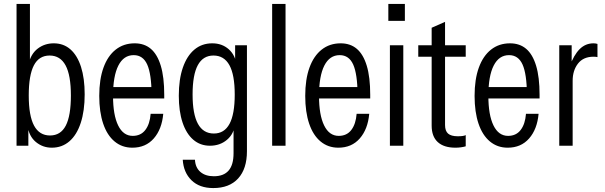

<svg xmlns="http://www.w3.org/2000/svg" viewBox="-20 -740 3072 975"><path d="M243 10Q197 10 162 -19Q127 -48 119 -104L124 -111V0H64V-720H132V-407L125 -415Q137 -467 172 -493.5Q207 -520 253 -520Q303 -520 338 -489Q373 -458 391.5 -400Q410 -342 410 -261Q410 -177 390 -116Q370 -55 332.5 -22.5Q295 10 243 10ZM234 -52Q288 -52 314 -102Q340 -152 340 -255Q340 -358 313 -408Q286 -458 232 -458Q178 -458 152 -408Q126 -358 126 -255Q126 -152 153 -102Q180 -52 234 -52Z M652 10Q600 10 562 -21.5Q524 -53 504 -112Q484 -171 484 -253Q484 -337 505.5 -396.5Q527 -456 567.5 -488Q608 -520 664 -520Q713 -520 746 -492Q779 -464 796.5 -406Q814 -348 814 -259Q814 -255 814 -250Q814 -245 814 -240H529V-298H778L750 -258Q749 -365 727.5 -412.5Q706 -460 659 -460Q608 -460 581 -407Q554 -354 554 -253Q554 -156 580 -103Q606 -50 654 -50Q695 -50 718 -80Q741 -110 745 -162H809Q802 -84 761 -37Q720 10 652 10Z M1063 215Q993 215 952.5 175.5Q912 136 908 71H970Q972 111 997.5 133Q1023 155 1066 155Q1116 155 1141 126Q1166 97 1166 38V-110L1173 -109Q1168 -60 1132.5 -30Q1097 0 1046 0Q997 0 961.5 -30.5Q926 -61 907 -118Q888 -175 888 -254Q888 -337 908.5 -396.5Q929 -456 967 -488Q1005 -520 1058 -520Q1108 -520 1142 -489.5Q1176 -459 1181 -408H1174V-510H1234V28Q1234 117 1189.5 166Q1145 215 1063 215ZM1066 -62Q1119 -62 1145.5 -111Q1172 -160 1172 -260Q1172 -360 1145 -409Q1118 -458 1064 -458Q1011 -458 984.5 -409Q958 -360 958 -260Q958 -161 985 -111.5Q1012 -62 1066 -62Z M1362 0V-720H1430V0Z M1698 10Q1646 10 1608 -21.5Q1570 -53 1550 -112Q1530 -171 1530 -253Q1530 -337 1551.5 -396.5Q1573 -456 1613.5 -488Q1654 -520 1710 -520Q1759 -520 1792 -492Q1825 -464 1842.5 -406Q1860 -348 1860 -259Q1860 -255 1860 -250Q1860 -245 1860 -240H1575V-298H1824L1796 -258Q1795 -365 1773.5 -412.5Q1752 -460 1705 -460Q1654 -460 1627 -407Q1600 -354 1600 -253Q1600 -156 1626 -103Q1652 -50 1700 -50Q1741 -50 1764 -80Q1787 -110 1791 -162H1855Q1848 -84 1807 -37Q1766 10 1698 10Z M1960 0V-510H2028V0ZM1952 -634V-720H2036V-634Z M2293 10Q2234 10 2203 -18.5Q2172 -47 2172 -102V-599L2240 -629V-105Q2240 -75 2255.5 -61.5Q2271 -48 2305 -48Q2319 -48 2329.5 -49.5Q2340 -51 2345 -54V3Q2335 6 2321 8Q2307 10 2293 10ZM2104 -452V-510H2345V-452Z M2558 10Q2506 10 2468 -21.5Q2430 -53 2410 -112Q2390 -171 2390 -253Q2390 -337 2411.5 -396.5Q2433 -456 2473.5 -488Q2514 -520 2570 -520Q2619 -520 2652 -492Q2685 -464 2702.5 -406Q2720 -348 2720 -259Q2720 -255 2720 -250Q2720 -245 2720 -240H2435V-298H2684L2656 -258Q2655 -365 2633.5 -412.5Q2612 -460 2565 -460Q2514 -460 2487 -407Q2460 -354 2460 -253Q2460 -156 2486 -103Q2512 -50 2560 -50Q2601 -50 2624 -80Q2647 -110 2651 -162H2715Q2708 -84 2667 -37Q2626 10 2558 10Z M2820 0V-510H2883V-404H2888V0ZM2888 -330 2872 -401Q2894 -461 2923.5 -490.5Q2953 -520 2994 -520Q3005 -520 3014 -517V-450Q3011 -451 3005.5 -451.5Q3000 -452 2994 -452Q2942 -452 2915 -417Q2888 -382 2888 -330Z"/></svg>

Font: Instrument Sans Condensed
Style: Regular
Weight: 400
Width: 3
Designer: Rodrigo Fuenzalida
Foundry: fragTYPE
Version: Version 1.000;gftools[0.9.28]